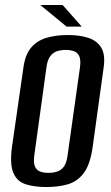

<svg xmlns="http://www.w3.org/2000/svg" viewBox="-20 -741 448 773"><path d="M166 12Q119 12 84 1Q49 -10 34 -44.5Q19 -79 28 -148L74 -467Q81 -521 105.5 -549.5Q130 -578 168 -589Q206 -600 253 -600Q301 -600 336 -588.5Q371 -577 388 -548.5Q405 -520 397 -467L353 -149Q343 -78 317 -44Q291 -10 253 1Q215 12 166 12ZM175 -45Q193 -45 209.5 -50Q226 -55 237 -70Q248 -85 252 -115L302 -470Q306 -500 299 -515Q292 -530 277.5 -535Q263 -540 245 -540Q226 -540 210 -535Q194 -530 182.5 -515Q171 -500 167 -470L118 -115Q114 -85 121 -70Q128 -55 142.5 -50Q157 -45 175 -45ZM248 -634 142 -721H232L309 -634Z"/></svg>

Font: Alumni Sans SemiBold
Style: Italic
Weight: 600
Italic angle: -8°
Version: Version 1.016